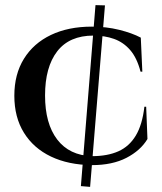

<svg xmlns="http://www.w3.org/2000/svg" viewBox="-20 -721 632 750"><path d="M551 -304 556 -178Q529 -133 474 -104.5Q419 -76 339 -76Q247 -77 179 -109.5Q111 -142 73.5 -202.5Q36 -263 36 -347Q36 -431 73.5 -491.5Q111 -552 179 -584.5Q247 -617 339 -617Q395 -617 445.5 -604.5Q496 -592 530 -574L536 -441H529Q515 -495 488.5 -525.5Q462 -556 425.5 -569Q389 -582 345 -582Q251 -582 203.5 -520.5Q156 -459 156 -348Q156 -238 203.5 -176Q251 -114 339 -111Q400 -111 442.5 -130Q485 -149 510.5 -191.5Q536 -234 544 -304ZM353 -701 390 -700 332 9 296 6Z"/></svg>

Font: Cinzel SemiBold
Style: Regular
Weight: 600
Designer: Natanael Gama
Version: Version 2.000